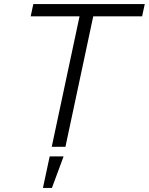

<svg xmlns="http://www.w3.org/2000/svg" viewBox="-20 -718 728 939"><path d="M233 0 369 -638H130L143 -698H688L675 -638H436L300 0ZM190 201 223 47H291L234 201Z"/></svg>

Font: Azeret Mono ExtraLight
Style: Italic
Weight: 250
Italic angle: -12°
Designer: Martin Vácha
Foundry: Displaay
Version: Version 1.002